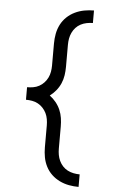

<svg xmlns="http://www.w3.org/2000/svg" viewBox="-64 -875 627 1069"><g transform="rotate(5 250.0 -340.0)"><path d="M417 153Q390 153 363 148Q336 143 311 131Q286 119 266 100Q246 81 233.5 56.5Q221 32 216 5Q211 -22 211 -50V-173Q211 -190 208 -207.5Q205 -225 197.5 -240.5Q190 -256 178 -269Q166 -282 150.5 -290.5Q135 -299 117.5 -302Q100 -305 83 -305V-375Q100 -375 117.5 -378Q135 -381 150.5 -389.5Q166 -398 178 -411Q190 -424 197.5 -439.5Q205 -455 208 -472.5Q211 -490 211 -507V-630Q211 -658 216 -685Q221 -712 233.5 -736.5Q246 -761 266 -780Q286 -799 311 -811Q336 -823 363 -828Q390 -833 417 -833V-763Q400 -763 382.5 -759.5Q365 -756 349.5 -748Q334 -740 322 -727Q310 -714 302.5 -698Q295 -682 292 -665Q289 -648 289 -630V-507Q289 -483 285.5 -459.5Q282 -436 272.5 -414Q263 -392 247.5 -373Q232 -354 213 -340Q232 -326 247.5 -307Q263 -288 272.5 -266Q282 -244 285.5 -220.5Q289 -197 289 -173V-50Q289 -32 292 -15Q295 2 302.5 18Q310 34 322 47Q334 60 349.5 68Q365 76 382.5 79.5Q400 83 417 83Z"/></g></svg>

Font: Iosevka Julsh Curly
Style: Regular
Weight: 400
Designer: Belleve Invis
Foundry: Belleve Invis
Version: Version 15.0.2; ttfautohint (v1.8.4)